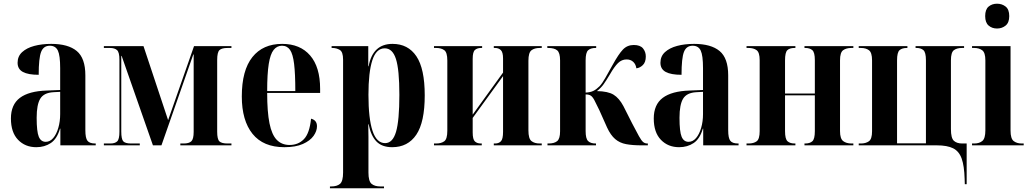

<svg xmlns="http://www.w3.org/2000/svg" viewBox="-20 -785 5565 1037"><path d="M176 10Q116 10 77.5 -30Q39 -70 39 -145Q39 -220 87.5 -256.5Q136 -293 233 -296L305 -299V-417Q305 -486 292.5 -512Q280 -538 249 -538Q215 -538 202 -504.5Q189 -471 189 -381Q132 -381 103.5 -396.5Q75 -412 75 -446Q75 -481 99.5 -503.5Q124 -526 165 -537Q206 -548 257 -548Q348 -548 394.5 -509.5Q441 -471 441 -378V-82Q441 -39 452.5 -24.5Q464 -10 494 -10H497V0H306V-90H304Q288 -35 254.5 -12.5Q221 10 176 10ZM227 -19Q250 -19 267.5 -39.5Q285 -60 295 -94.5Q305 -129 305 -169V-289L268 -287Q217 -284 197.5 -252Q178 -220 178 -149Q178 -74 189.5 -46.5Q201 -19 227 -19Z M541 0V-10H576Q601 -10 613 -21.5Q625 -33 625 -73V-463Q625 -503 612 -514.5Q599 -526 574 -526H541V-536H755L888 -136L1028 -536H1230V-526H1209Q1178 -526 1165.5 -514.5Q1153 -503 1153 -461V-74Q1153 -33 1165 -21.5Q1177 -10 1209 -10H1230V0H954V-10H972Q1001 -10 1013.5 -22Q1026 -34 1026 -73V-491H1024L852 0H806L637 -483H635V-75Q635 -33 646 -21.5Q657 -10 688 -10H735V0Z M1516 10Q1402 10 1344 -62Q1286 -134 1286 -264Q1286 -405 1343 -476.5Q1400 -548 1504 -548Q1601 -548 1655 -485.5Q1709 -423 1709 -305V-283H1423Q1423 -181 1435.5 -119Q1448 -57 1475 -29.5Q1502 -2 1544 -2Q1591 -2 1621.5 -33.5Q1652 -65 1660 -144Q1692 -136 1692 -103Q1692 -77 1673.5 -51Q1655 -25 1616 -7.5Q1577 10 1516 10ZM1575 -293Q1575 -386 1568.5 -439.5Q1562 -493 1546.5 -515.5Q1531 -538 1503 -538Q1476 -538 1458 -515.5Q1440 -493 1431.5 -439.5Q1423 -386 1423 -293Z M1762 232V222H1769Q1800 222 1816.5 208Q1833 194 1833 147V-463Q1833 -505 1815 -515.5Q1797 -526 1775 -526H1771V-536H1969V-427H1971Q1993 -548 2100 -548Q2184 -548 2229 -481Q2274 -414 2274 -270Q2274 -125 2228.5 -57.5Q2183 10 2098 10Q2043 10 2013 -21Q1983 -52 1971 -114H1969Q1970 -80 1970 -45Q1970 -10 1970 25V147Q1970 194 1987 208Q2004 222 2034 222H2054V232ZM2060 -12Q2101 -12 2119 -73Q2137 -134 2137 -273Q2137 -409 2118.5 -466.5Q2100 -524 2058 -524Q2012 -524 1991 -459.5Q1970 -395 1970 -273Q1970 -145 1992 -78.5Q2014 -12 2060 -12Z M2324 0V-10H2336Q2363 -10 2379.5 -22Q2396 -34 2396 -79V-458Q2396 -502 2379.5 -514Q2363 -526 2336 -526H2324V-536H2584V-526H2578Q2558 -526 2545.5 -515.5Q2533 -505 2533 -467V-166L2697 -393V-469Q2697 -503 2685 -514.5Q2673 -526 2654 -526H2647V-536H2906V-526H2895Q2867 -526 2850.5 -513.5Q2834 -501 2834 -457V-81Q2834 -36 2850.5 -23Q2867 -10 2895 -10H2906V0H2647V-10H2654Q2674 -10 2685.5 -22Q2697 -34 2697 -73V-374L2533 -148V-70Q2533 -32 2545 -21Q2557 -10 2577 -10H2582V0Z M2937 0V-10H2943Q2974 -10 2989.5 -23Q3005 -36 3005 -76V-459Q3005 -500 2989.5 -513Q2974 -526 2941 -526H2936V-536H3200V-526H3197Q3170 -526 3156.5 -513.5Q3143 -501 3143 -459V-285Q3168 -286 3184.5 -294Q3201 -302 3218 -319Q3233 -335 3249 -363.5Q3265 -392 3288 -433Q3321 -493 3344.5 -517.5Q3368 -542 3403 -542Q3438 -542 3453 -523.5Q3468 -505 3468 -480Q3468 -449 3452 -433.5Q3436 -418 3417 -416Q3414 -438 3400 -451Q3386 -464 3364 -464Q3338 -464 3318 -444.5Q3298 -425 3274 -383Q3255 -351 3240.5 -330.5Q3226 -310 3204 -293Q3264 -292 3294 -273.5Q3324 -255 3347 -212L3394 -119Q3418 -73 3431 -49.5Q3444 -26 3453.5 -18Q3463 -10 3476 -10H3479V0H3445Q3396 0 3361.5 -6.5Q3327 -13 3302.5 -34Q3278 -55 3259 -96L3217 -190Q3200 -226 3190 -244.5Q3180 -263 3170 -269Q3160 -275 3143 -275V-77Q3143 -36 3156.5 -23Q3170 -10 3197 -10H3199V0Z M3648 10Q3588 10 3549.5 -30Q3511 -70 3511 -145Q3511 -220 3559.5 -256.5Q3608 -293 3705 -296L3777 -299V-417Q3777 -486 3764.5 -512Q3752 -538 3721 -538Q3687 -538 3674 -504.5Q3661 -471 3661 -381Q3604 -381 3575.5 -396.5Q3547 -412 3547 -446Q3547 -481 3571.5 -503.5Q3596 -526 3637 -537Q3678 -548 3729 -548Q3820 -548 3866.5 -509.5Q3913 -471 3913 -378V-82Q3913 -39 3924.5 -24.5Q3936 -10 3966 -10H3969V0H3778V-90H3776Q3760 -35 3726.5 -12.5Q3693 10 3648 10ZM3699 -19Q3722 -19 3739.5 -39.5Q3757 -60 3767 -94.5Q3777 -129 3777 -169V-289L3740 -287Q3689 -284 3669.5 -252Q3650 -220 3650 -149Q3650 -74 3661.5 -46.5Q3673 -19 3699 -19Z M4012 0V-10H4023Q4051 -10 4067 -22Q4083 -34 4083 -77V-460Q4083 -502 4066.5 -514Q4050 -526 4023 -526H4012V-536H4276V-526H4271Q4245 -526 4232.5 -514Q4220 -502 4220 -459V-280H4381V-460Q4381 -502 4367.5 -514Q4354 -526 4329 -526H4325V-536H4589V-526H4578Q4551 -526 4534 -514Q4517 -502 4517 -459V-77Q4517 -36 4534 -23Q4551 -10 4579 -10H4589V0H4325V-10H4329Q4354 -10 4367.5 -22Q4381 -34 4381 -77V-270H4220V-77Q4220 -34 4233.5 -22Q4247 -10 4272 -10H4276V0Z M5190 180Q5188 111 5174 71.5Q5160 32 5128 16Q5096 0 5040 0H4618V-10H4630Q4656 -10 4673 -22Q4690 -34 4690 -76V-459Q4690 -501 4673.5 -513.5Q4657 -526 4630 -526H4618V-536H4881V-526H4878Q4852 -526 4838.5 -514Q4825 -502 4825 -459V-11H4981V-459Q4981 -502 4967.5 -514Q4954 -526 4930 -526H4925V-536H5187V-526H5176Q5148 -526 5132 -514Q5116 -502 5116 -459V-88Q5116 -39 5132 -24.5Q5148 -10 5177 -10H5201V210H5191Z M5365 -631Q5338 -631 5319.5 -647Q5301 -663 5301 -698Q5301 -734 5319.5 -749.5Q5338 -765 5365 -765Q5392 -765 5411.5 -749.5Q5431 -734 5431 -698Q5431 -663 5411.5 -647Q5392 -631 5365 -631ZM5230 0V-10H5242Q5269 -10 5285.5 -23.5Q5302 -37 5302 -81V-459Q5302 -501 5285 -513.5Q5268 -526 5242 -526H5230V-536H5438V-80Q5438 -36 5455 -23Q5472 -10 5498 -10H5509V0Z"/></svg>

Font: Noto Serif Display Condensed
Style: Bold
Weight: 700
Width: 3
Designer: Monotype Design Team
Foundry: Monotype Imaging Inc.
Version: Version 2.009